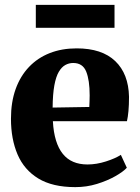

<svg xmlns="http://www.w3.org/2000/svg" viewBox="-20 -757 576 788"><path d="M289 11Q195.5 11 137.2 -24.5Q79 -60 52 -123.2Q25 -186.5 25 -269.5Q25 -338 44.2 -391.5Q63.5 -445 99 -482.2Q134.5 -519.5 184 -539Q233.5 -558.5 294.5 -558.5Q398.5 -558.5 453 -506.2Q507.5 -454 509.5 -360Q509.5 -326 507.2 -301.2Q505 -276.5 501 -259.5H197Q199.5 -214 209.8 -180.8Q220 -147.5 237.8 -125.5Q255.5 -103.5 280.8 -92.8Q306 -82 339 -82Q376 -82 415 -94.5Q454 -107 476 -121.5L500.5 -68.5Q486 -52.5 453.5 -34Q421 -15.5 378.2 -2.2Q335.5 11 289 11ZM196 -315.5 346.5 -318Q347 -330.5 347.5 -342Q348 -353.5 348 -365.5Q348 -428 333.8 -463.2Q319.5 -498.5 280.5 -498.5Q263 -498.5 248 -490.2Q233 -482 221.2 -462Q209.5 -442 203 -406.2Q196.5 -370.5 196 -315.5ZM450 -737V-643H127V-737Z"/></svg>

Font: Merriweather 48pt Black
Style: Regular
Weight: 900
Version: Version 2.100